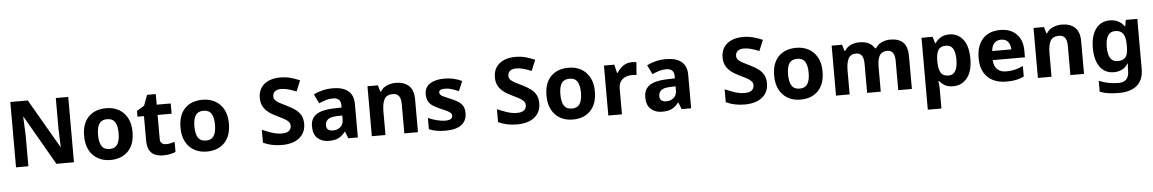

<svg xmlns="http://www.w3.org/2000/svg" viewBox="-40 -1287 12548 2090"><g transform="rotate(-5 6234.0 -242.0)"><path d="M723 0H531L220 -540H216Q218 -489 220.5 -438Q223 -387 225 -336V0H90V-714H281L591 -179H594Q593 -212 592 -245Q591 -278 589.5 -310.5Q588 -343 587 -376V-714H723Z M1387 -274Q1387 -138 1315.5 -64Q1244 10 1121 10Q1045 10 985.5 -23Q926 -56 892 -119.5Q858 -183 858 -274Q858 -410 929 -483Q1000 -556 1124 -556Q1201 -556 1260 -523Q1319 -490 1353 -427.5Q1387 -365 1387 -274ZM1010 -274Q1010 -193 1036.5 -151.5Q1063 -110 1123 -110Q1182 -110 1208.5 -151.5Q1235 -193 1235 -274Q1235 -355 1208.5 -395.5Q1182 -436 1123 -436Q1063 -436 1036.5 -395.5Q1010 -355 1010 -274Z M1740 -109Q1765 -109 1788 -114Q1811 -119 1834 -126V-15Q1810 -5 1774.5 2.5Q1739 10 1697 10Q1648 10 1609.5 -6Q1571 -22 1548.5 -61.5Q1526 -101 1526 -171V-434H1455V-497L1537 -547L1580 -662H1675V-546H1828V-434H1675V-171Q1675 -140 1693 -124.5Q1711 -109 1740 -109Z M2440 -274Q2440 -138 2368.5 -64Q2297 10 2174 10Q2098 10 2038.5 -23Q1979 -56 1945 -119.5Q1911 -183 1911 -274Q1911 -410 1982 -483Q2053 -556 2177 -556Q2254 -556 2313 -523Q2372 -490 2406 -427.5Q2440 -365 2440 -274ZM2063 -274Q2063 -193 2089.5 -151.5Q2116 -110 2176 -110Q2235 -110 2261.5 -151.5Q2288 -193 2288 -274Q2288 -355 2261.5 -395.5Q2235 -436 2176 -436Q2116 -436 2089.5 -395.5Q2063 -355 2063 -274Z M3256 -198Q3256 -103 3187.5 -46.5Q3119 10 2993 10Q2938 10 2886.5 -1Q2835 -12 2791 -33V-174Q2842 -152 2896.5 -133.5Q2951 -115 3005 -115Q3061 -115 3084.5 -136.5Q3108 -158 3108 -191Q3108 -218 3089.5 -237Q3071 -256 3040 -272.5Q3009 -289 2969 -308Q2944 -320 2915 -336.5Q2886 -353 2859.5 -377.5Q2833 -402 2816 -437Q2799 -472 2799 -521Q2799 -585 2828.5 -630.5Q2858 -676 2912.5 -700Q2967 -724 3041 -724Q3097 -724 3147.5 -711Q3198 -698 3253 -674L3204 -556Q3155 -576 3116 -587Q3077 -598 3036 -598Q2993 -598 2970 -578Q2947 -558 2947 -526Q2947 -501 2962 -483.5Q2977 -466 3007 -450Q3037 -434 3082 -412Q3137 -386 3175.5 -358Q3214 -330 3235 -292Q3256 -254 3256 -198Z M3598 -557Q3708 -557 3766.5 -509.5Q3825 -462 3825 -364V0H3721L3692 -74H3688Q3653 -30 3614 -10Q3575 10 3507 10Q3434 10 3386 -32.5Q3338 -75 3338 -163Q3338 -250 3399 -291.5Q3460 -333 3582 -337L3677 -340V-364Q3677 -407 3654.5 -427Q3632 -447 3592 -447Q3552 -447 3514 -435.5Q3476 -424 3438 -407L3389 -508Q3433 -531 3486.5 -544Q3540 -557 3598 -557ZM3619 -251Q3547 -249 3519 -225Q3491 -201 3491 -162Q3491 -128 3511 -113.5Q3531 -99 3563 -99Q3611 -99 3644 -127.5Q3677 -156 3677 -208V-253Z M4288 -556Q4376 -556 4429 -508.5Q4482 -461 4482 -356V0H4333V-319Q4333 -378 4312 -407.5Q4291 -437 4245 -437Q4177 -437 4152 -390.5Q4127 -344 4127 -257V0H3978V-546H4092L4112 -476H4120Q4146 -518 4191.5 -537Q4237 -556 4288 -556Z M5016 -162Q5016 -79 4957.5 -34.5Q4899 10 4783 10Q4726 10 4685 2.5Q4644 -5 4603 -22V-145Q4647 -125 4698 -112Q4749 -99 4788 -99Q4832 -99 4850.5 -112Q4869 -125 4869 -146Q4869 -160 4861.5 -171Q4854 -182 4829 -196Q4804 -210 4751 -232Q4700 -254 4667 -275.5Q4634 -297 4618 -327.5Q4602 -358 4602 -404Q4602 -480 4661 -518Q4720 -556 4818 -556Q4869 -556 4915 -546Q4961 -536 5010 -513L4965 -406Q4925 -423 4889 -434.5Q4853 -446 4816 -446Q4783 -446 4766.5 -437Q4750 -428 4750 -410Q4750 -397 4758.5 -386.5Q4767 -376 4791.5 -364Q4816 -352 4864 -332Q4911 -313 4945 -292.5Q4979 -272 4997.5 -241.5Q5016 -211 5016 -162Z M5825 -198Q5825 -103 5756.5 -46.5Q5688 10 5562 10Q5507 10 5455.5 -1Q5404 -12 5360 -33V-174Q5411 -152 5465.5 -133.5Q5520 -115 5574 -115Q5630 -115 5653.5 -136.5Q5677 -158 5677 -191Q5677 -218 5658.5 -237Q5640 -256 5609 -272.5Q5578 -289 5538 -308Q5513 -320 5484 -336.5Q5455 -353 5428.5 -377.5Q5402 -402 5385 -437Q5368 -472 5368 -521Q5368 -585 5397.5 -630.5Q5427 -676 5481.5 -700Q5536 -724 5610 -724Q5666 -724 5716.5 -711Q5767 -698 5822 -674L5773 -556Q5724 -576 5685 -587Q5646 -598 5605 -598Q5562 -598 5539 -578Q5516 -558 5516 -526Q5516 -501 5531 -483.5Q5546 -466 5576 -450Q5606 -434 5651 -412Q5706 -386 5744.5 -358Q5783 -330 5804 -292Q5825 -254 5825 -198Z M6439 -274Q6439 -138 6367.5 -64Q6296 10 6173 10Q6097 10 6037.5 -23Q5978 -56 5944 -119.5Q5910 -183 5910 -274Q5910 -410 5981 -483Q6052 -556 6176 -556Q6253 -556 6312 -523Q6371 -490 6405 -427.5Q6439 -365 6439 -274ZM6062 -274Q6062 -193 6088.5 -151.5Q6115 -110 6175 -110Q6234 -110 6260.5 -151.5Q6287 -193 6287 -274Q6287 -355 6260.5 -395.5Q6234 -436 6175 -436Q6115 -436 6088.5 -395.5Q6062 -355 6062 -274Z M6867 -556Q6878 -556 6893 -555Q6908 -554 6917 -552L6906 -412Q6899 -414 6885.5 -415.5Q6872 -417 6862 -417Q6824 -417 6789 -403.5Q6754 -390 6732.5 -360Q6711 -330 6711 -278V0H6562V-546H6675L6697 -454H6704Q6728 -496 6770 -526Q6812 -556 6867 -556Z M7240 -557Q7350 -557 7408.5 -509.5Q7467 -462 7467 -364V0H7363L7334 -74H7330Q7295 -30 7256 -10Q7217 10 7149 10Q7076 10 7028 -32.5Q6980 -75 6980 -163Q6980 -250 7041 -291.5Q7102 -333 7224 -337L7319 -340V-364Q7319 -407 7296.5 -427Q7274 -447 7234 -447Q7194 -447 7156 -435.5Q7118 -424 7080 -407L7031 -508Q7075 -531 7128.5 -544Q7182 -557 7240 -557ZM7261 -251Q7189 -249 7161 -225Q7133 -201 7133 -162Q7133 -128 7153 -113.5Q7173 -99 7205 -99Q7253 -99 7286 -127.5Q7319 -156 7319 -208V-253Z M8313 -198Q8313 -103 8244.5 -46.5Q8176 10 8050 10Q7995 10 7943.5 -1Q7892 -12 7848 -33V-174Q7899 -152 7953.5 -133.5Q8008 -115 8062 -115Q8118 -115 8141.5 -136.5Q8165 -158 8165 -191Q8165 -218 8146.5 -237Q8128 -256 8097 -272.5Q8066 -289 8026 -308Q8001 -320 7972 -336.5Q7943 -353 7916.5 -377.5Q7890 -402 7873 -437Q7856 -472 7856 -521Q7856 -585 7885.5 -630.5Q7915 -676 7969.5 -700Q8024 -724 8098 -724Q8154 -724 8204.5 -711Q8255 -698 8310 -674L8261 -556Q8212 -576 8173 -587Q8134 -598 8093 -598Q8050 -598 8027 -578Q8004 -558 8004 -526Q8004 -501 8019 -483.5Q8034 -466 8064 -450Q8094 -434 8139 -412Q8194 -386 8232.5 -358Q8271 -330 8292 -292Q8313 -254 8313 -198Z M8927 -274Q8927 -138 8855.5 -64Q8784 10 8661 10Q8585 10 8525.5 -23Q8466 -56 8432 -119.5Q8398 -183 8398 -274Q8398 -410 8469 -483Q8540 -556 8664 -556Q8741 -556 8800 -523Q8859 -490 8893 -427.5Q8927 -365 8927 -274ZM8550 -274Q8550 -193 8576.5 -151.5Q8603 -110 8663 -110Q8722 -110 8748.5 -151.5Q8775 -193 8775 -274Q8775 -355 8748.5 -395.5Q8722 -436 8663 -436Q8603 -436 8576.5 -395.5Q8550 -355 8550 -274Z M9691 -556Q9784 -556 9831.5 -508.5Q9879 -461 9879 -356V0H9730V-319Q9730 -437 9648 -437Q9589 -437 9564 -395Q9539 -353 9539 -274V0H9390V-319Q9390 -437 9308 -437Q9246 -437 9222.5 -390.5Q9199 -344 9199 -257V0H9050V-546H9164L9184 -476H9192Q9217 -518 9260.5 -537Q9304 -556 9351 -556Q9411 -556 9453 -536.5Q9495 -517 9517 -476H9530Q9555 -518 9599.5 -537Q9644 -556 9691 -556Z M10336 -556Q10428 -556 10485 -484.5Q10542 -413 10542 -274Q10542 -135 10483 -62.5Q10424 10 10332 10Q10273 10 10238 -11.5Q10203 -33 10181 -60H10173Q10177 -41 10179 -20.5Q10181 0 10181 20V240H10032V-546H10153L10174 -475H10181Q10203 -508 10240 -532Q10277 -556 10336 -556ZM10288 -437Q10230 -437 10206.5 -401Q10183 -365 10181 -291V-275Q10181 -196 10204.5 -153.5Q10228 -111 10290 -111Q10324 -111 10346 -130Q10368 -149 10379 -186Q10390 -223 10390 -276Q10390 -356 10365.5 -396.5Q10341 -437 10288 -437Z M10890 -556Q10966 -556 11020.5 -527Q11075 -498 11105 -443Q11135 -388 11135 -308V-236H10783Q10785 -173 10820.5 -137Q10856 -101 10919 -101Q10972 -101 11015 -111.5Q11058 -122 11104 -144V-29Q11064 -9 11019.5 0.5Q10975 10 10912 10Q10830 10 10767 -20.5Q10704 -51 10668 -113Q10632 -175 10632 -269Q10632 -365 10664.5 -428.5Q10697 -492 10755 -524Q10813 -556 10890 -556ZM10891 -450Q10848 -450 10819.5 -422Q10791 -394 10786 -335H10995Q10994 -385 10969 -417.5Q10944 -450 10891 -450Z M11566 -556Q11654 -556 11707 -508.5Q11760 -461 11760 -356V0H11611V-319Q11611 -378 11590 -407.5Q11569 -437 11523 -437Q11455 -437 11430 -390.5Q11405 -344 11405 -257V0H11256V-546H11370L11390 -476H11398Q11424 -518 11469.5 -537Q11515 -556 11566 -556Z M12090 -556Q12140 -556 12180 -536Q12220 -516 12248 -476H12252L12264 -546H12390V1Q12390 118 12321 179Q12252 240 12117 240Q12059 240 12009.5 233Q11960 226 11913 208V89Q12014 131 12126 131Q12184 131 12212.5 100Q12241 69 12241 7V-4Q12241 -21 12242.5 -39Q12244 -57 12245 -71H12241Q12213 -28 12174 -9Q12135 10 12086 10Q11989 10 11934.5 -64.5Q11880 -139 11880 -272Q11880 -406 11936 -481Q11992 -556 12090 -556ZM12137 -435Q12085 -435 12058.5 -394Q12032 -353 12032 -270Q12032 -188 12058 -147.5Q12084 -107 12139 -107Q12196 -107 12223.5 -139.5Q12251 -172 12251 -253V-271Q12251 -359 12224 -397Q12197 -435 12137 -435Z"/></g></svg>

Font: Noto Sans Sora Sompeng
Style: Bold
Weight: 700
Designer: Monotype Design Team. David Williams.
Foundry: Monotype Imaging Inc.
Version: Version 2.101